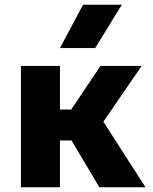

<svg xmlns="http://www.w3.org/2000/svg" viewBox="-20 -787 643 807"><path d="M397.5 0 239 -266.5 402.5 -510H575.5L414.5 -275.5L591.5 0ZM68 0V-510H232V-326.5H387.5V-196.5H232V0ZM232 -585 329 -767H492L380 -585Z"/></svg>

Font: Geologica Cursive
Style: Bold
Weight: 700
Designer: Sindre Bremnes, Frode Helland
Foundry: Monokrom Skriftforlag AS
Version: Version 1.010;gftools[0.9.28]